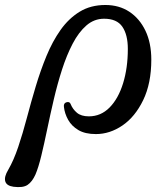

<svg xmlns="http://www.w3.org/2000/svg" viewBox="-140 -525 656 769"><path d="M-86 223Q-114 219 -119 201Q-124 183 -107 155Q-85 117 -67 63.5Q-49 10 -32.5 -52.5Q-16 -115 3 -178.5Q22 -242 46 -300.5Q70 -359 102.5 -405Q135 -451 179 -478Q223 -505 282 -505Q337 -505 378 -478Q419 -451 442.5 -402Q466 -353 466 -286Q466 -191 433.5 -124Q401 -57 350.5 -22.5Q300 12 244 12Q201 12 174 -4Q147 -20 133 -45Q119 -70 116 -97Q114 -112 126.5 -115.5Q139 -119 143 -108Q151 -88 168 -73.5Q185 -59 216 -59Q264 -59 299 -94.5Q334 -130 353 -191.5Q372 -253 372 -329Q372 -386 350 -418Q328 -450 277 -450Q237 -450 206 -423Q175 -396 151 -350Q127 -304 108.5 -246.5Q90 -189 75.5 -127Q61 -65 49 -7Q37 51 25.5 98.5Q14 146 2 174Q-11 203 -29.5 215.5Q-48 228 -86 223Z"/></svg>

Font: Zen Old Mincho Medium
Style: Regular
Weight: 500
Designer: Yoshimichi Ohira
Foundry: Positype
Version: Version 1.500